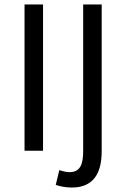

<svg xmlns="http://www.w3.org/2000/svg" viewBox="-20 -676 566 861"><path d="M90 0H173V-656H90ZM302 165C398 165 436 102 436 3V-656H353V0C353 59 341 96 292 96C275 96 259 91 246 87L230 153C247 159 272 165 302 165Z"/></svg>

Font: Giro Sans Regular
Style: Regular
Weight: 400
Designer: Paul D. Hunt
Foundry: Adobe Systems Incorporated
Version: Version 1.000;PS 1.0;hotconv 1.0.88;makeotf.lib2.5.647800